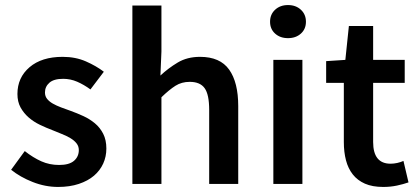

<svg xmlns="http://www.w3.org/2000/svg" viewBox="-20 -728 1652 760"><path d="M210 12Q159 12 109.5 -7.5Q60 -27 24 -56L78 -130Q111 -104 143.5 -89.5Q176 -75 214 -75Q254 -75 273 -91.5Q292 -108 292 -134Q292 -149 283 -160.5Q274 -172 259 -181Q244 -190 225 -197.5Q206 -205 187 -213Q163 -222 138 -234Q113 -246 93.5 -263Q74 -280 61.5 -302.5Q49 -325 49 -356Q49 -421 97 -462Q145 -503 228 -503Q279 -503 320 -485Q361 -467 391 -444L338 -374Q312 -393 285.5 -404.5Q259 -416 230 -416Q193 -416 175.5 -400.5Q158 -385 158 -362Q158 -347 166.5 -336.5Q175 -326 189 -318Q203 -310 221.5 -303Q240 -296 260 -289Q285 -280 310 -268.5Q335 -257 355.5 -240Q376 -223 388.5 -198.5Q401 -174 401 -140Q401 -108 388.5 -80.5Q376 -53 352 -32.5Q328 -12 292 0Q256 12 210 12Z M504 0V-706H619V-524L615 -429Q646 -458 683.5 -480.5Q721 -503 772 -503Q851 -503 887 -452.5Q923 -402 923 -308V0H808V-293Q808 -354 790 -379Q772 -404 731 -404Q699 -404 674.5 -388.5Q650 -373 619 -343V0Z M1062 0V-491H1177V0ZM1120 -577Q1089 -577 1069 -595Q1049 -613 1049 -642Q1049 -671 1069 -689.5Q1089 -708 1120 -708Q1151 -708 1171 -689.5Q1191 -671 1191 -642Q1191 -613 1171 -595Q1151 -577 1120 -577Z M1497 12Q1454 12 1424.5 -1Q1395 -14 1376.5 -37.5Q1358 -61 1349.5 -93.5Q1341 -126 1341 -166V-400H1271V-486L1347 -491L1361 -625H1457V-491H1582V-400H1457V-166Q1457 -80 1526 -80Q1539 -80 1552.5 -83Q1566 -86 1577 -91L1597 -6Q1577 1 1551.5 6.5Q1526 12 1497 12Z"/></svg>

Font: Giro Sans Semibold
Style: Regular
Weight: 600
Designer: Paul D. Hunt
Foundry: Adobe Systems Incorporated
Version: Version 1.000;PS 1.0;hotconv 1.0.88;makeotf.lib2.5.647800